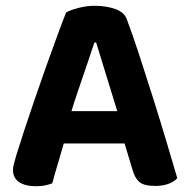

<svg xmlns="http://www.w3.org/2000/svg" viewBox="-20 -635 655 665"><path d="M313 -488H307Q296 -455 282 -413.5Q268 -372 252.5 -327Q237 -282 224 -239L207 -159Q201 -140 195 -118Q189 -96 182.5 -75Q176 -54 170.5 -34.5Q165 -15 161 0Q150 4 137 7Q124 10 105 10Q67 10 46 -4.5Q25 -19 25 -46Q25 -58 29 -70.5Q33 -83 37 -99Q47 -132 63.5 -182Q80 -232 100 -290.5Q120 -349 140.5 -406.5Q161 -464 179 -513Q197 -562 209 -592Q223 -600 251.5 -607.5Q280 -615 308 -615Q348 -615 380 -603.5Q412 -592 420 -566Q440 -513 463 -442.5Q486 -372 510 -296Q534 -220 555.5 -148Q577 -76 594 -18Q584 -6 564 1.5Q544 9 518 9Q479 9 463 -4.5Q447 -18 439 -47L403 -166L388 -244Q374 -290 360 -335Q346 -380 334 -419.5Q322 -459 313 -488ZM145 -138 199 -250H439L458 -138Z"/></svg>

Font: BalooTamma2Bold
Style: Bold
Weight: 700
Designer: Divya Kowshik, Shuchita Grover and Ek Type
Foundry: Ek Type
Version: Version 1.700